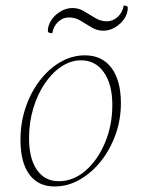

<svg xmlns="http://www.w3.org/2000/svg" viewBox="-20 -662 510 694"><path d="M177 12Q118 12 86 -31.5Q54 -75 54 -156Q54 -218 72.5 -273Q91 -328 123.5 -370.5Q156 -413 198 -437.5Q240 -462 287 -462Q349 -462 383 -416.5Q417 -371 417 -289Q417 -229 397.5 -175Q378 -121 344.5 -79Q311 -37 268 -12.5Q225 12 177 12ZM192 -7Q245 -7 289 -45Q333 -83 359.5 -146Q386 -209 386 -283Q386 -357 355.5 -400.5Q325 -444 273 -444Q236 -444 202 -421.5Q168 -399 141.5 -359.5Q115 -320 100 -269.5Q85 -219 85 -162Q85 -89 113.5 -48Q142 -7 192 -7ZM169 -542Q153 -542 153 -550Q153 -571 166 -590Q179 -609 199.5 -621Q220 -633 242 -633Q265 -633 284.5 -621Q304 -609 324 -597Q344 -585 366 -585Q388 -585 405.5 -601Q423 -617 427 -642Q442 -642 442 -634Q442 -613 429 -594Q416 -575 396 -563Q376 -551 353 -551Q331 -551 311 -563Q291 -575 271.5 -587Q252 -599 229 -599Q207 -599 190 -583Q173 -567 169 -542Z"/></svg>

Font: Petrona Thin
Style: Italic
Weight: 100
Italic angle: -9°
Designer: Ringo R. Seeber
Foundry: Ringo R. Seeber
Version: Version 2.001; ttfautohint (v1.8.3)